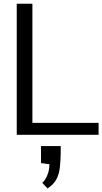

<svg xmlns="http://www.w3.org/2000/svg" viewBox="-20 -735 558 1047"><path d="M71.3 0V-714.8H156.7V-64.9H517.6V0ZM239.3 292.5 210.4 262.2Q216.8 257.3 225.6 244.6Q234.4 231.9 241.7 210.9Q249 189.9 249.5 160.6L203.6 154.3V61.5H311V103Q310.1 141.6 306.6 176.5Q303.2 211.4 288.6 240.7Q273.9 270 239.3 292.5Z"/></svg>

Font: Pontano Sans
Style: Regular
Weight: 400
Designer: Vernon Adams
Foundry: Vernon Adams
Version: Version 2.001